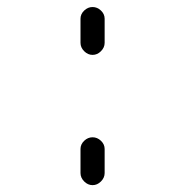

<svg xmlns="http://www.w3.org/2000/svg" viewBox="-20 -540 540 560"><path d="M214.8 -415V-485.4Q214.8 -499 225.6 -509.3Q236.3 -519.5 250 -519.5Q263.7 -519.5 274.4 -509.3Q285.2 -499 285.2 -485.4V-415Q285.2 -401.4 274.4 -390.6Q263.7 -379.9 250 -379.9Q236.3 -379.9 225.6 -390.6Q214.8 -401.4 214.8 -415ZM214.8 -35.2V-105.5Q214.8 -119.1 225.6 -129.4Q236.3 -139.6 250 -139.6Q263.7 -139.6 274.4 -129.4Q285.2 -119.1 285.2 -105.5V-35.2Q285.2 -21.5 274.4 -10.7Q263.7 0 250 0Q236.3 0 225.6 -10.7Q214.8 -21.5 214.8 -35.2Z"/></svg>

Font: Rounded-L Mgen+ 1m light
Style: Regular
Weight: 200
Designer: [Source Han Sans]
Ryoko NISHIZUKA  (kana & ideographs); Paul D. Hunt (Latin, Greek & Cyrillic); Wenlong ZHANG  (bopomofo
Version: Version 1.059.20150602